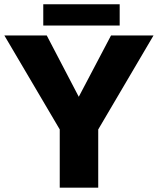

<svg xmlns="http://www.w3.org/2000/svg" viewBox="-28 -867 729 887"><path d="M248 -269 -7.8 -703.1H188L335.9 -419.9L484.9 -703.1H681.2L425.8 -269V0H248ZM171.9 -749V-847.2H524.9V-749Z"/></svg>

Font: LT Superior Black
Style: Regular
Weight: 900
Designer: Daniel Lyons
Foundry: LyonsType
Version: Version 2.005